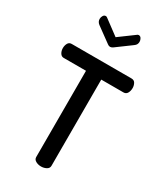

<svg xmlns="http://www.w3.org/2000/svg" viewBox="-238 -1067 982 1155"><g transform="rotate(30 253.0 -489.5)"><path d="M253 0Q233 0 216.5 -9Q200 -18 200 -35V-634H45Q29 -634 20 -649Q11 -664 11 -683Q11 -701 19 -716Q27 -731 45 -731H460Q479 -731 487 -716Q495 -701 495 -684Q495 -664 486.5 -649Q478 -634 460 -634H306V-35Q306 -18 289.5 -9Q273 0 253 0ZM253 -831Q244 -831 235 -838L132 -913Q123 -920 119 -928Q115 -936 115 -946Q115 -958 121.5 -968.5Q128 -979 139 -979Q146 -979 152 -973L253 -898L355 -973Q361 -979 368 -979Q379 -979 385.5 -968.5Q392 -958 392 -946Q392 -936 388 -928Q384 -920 374 -913L272 -838Q262 -831 253 -831Z"/></g></svg>

Font: Dosis SemiBold
Style: Regular
Weight: 600
Designer: EdgarTolentino, PabloImpallari, IginoMarini
Foundry: EdgarTolentino, PabloImpallari, IginoMarini
Version: Version 3.001; ttfautohint (v1.8.2)